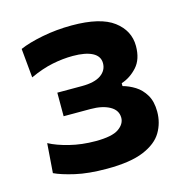

<svg xmlns="http://www.w3.org/2000/svg" viewBox="-83 -589 654 677"><g transform="rotate(-15 243.5 -250.0)"><path d="M227 10.5Q159.5 10.5 111.8 -0.5Q64 -11.5 38 -24L46 -131.5Q74.5 -116 118.8 -105Q163 -94 213 -94Q273.5 -94 297.5 -110.8Q321.5 -127.5 321.5 -150.5Q321.5 -178 294.8 -193Q268 -208 225 -208H126.5V-294H216.5Q262.5 -294 285.8 -310.2Q309 -326.5 309 -353Q309 -378.5 283.8 -391.8Q258.5 -405 212.5 -405Q176 -405 137.8 -397.2Q99.5 -389.5 55 -369L45 -475.5Q76.5 -489.5 128.8 -499.8Q181 -510 236.5 -510Q341 -510 389 -473.8Q437 -437.5 437 -381.5Q437 -333 412 -305.5Q387 -278 354.5 -267.5V-257Q377 -251 398.8 -237.5Q420.5 -224 435 -199.8Q449.5 -175.5 449.5 -138.5Q449.5 -97.5 429.5 -63.8Q409.5 -30 361 -9.8Q312.5 10.5 227 10.5Z"/></g></svg>

Font: Heraclito SemiBold
Style: Regular
Weight: 600
Designer: Kostas Bartsokas (font) & Cristiano Sobral (main changes)
Foundry: Kostas Bartsokas (font) & Cristiano Sobral (main changes)
Version: Version 1.00;July 8, 2020;FontCreator 13.0.0.2655 64-bit